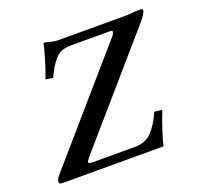

<svg xmlns="http://www.w3.org/2000/svg" viewBox="-117 -786 948 914"><g transform="rotate(-20 357.5 -329.0)"><path d="M561 0H48.8Q40 0 36.1 -3.4Q32.2 -6.8 33.2 -15.1Q37.1 -29.3 44.9 -38.1L514.2 -579.1Q526.9 -600.1 516.1 -602.1H310.1Q284.2 -602.1 264.6 -594.5Q245.1 -586.9 229.5 -568.8Q213.9 -550.8 203.9 -533.9Q193.8 -517.1 179.2 -485.8L142.1 -491.2Q174.3 -577.1 192.9 -658.2Q207 -657.2 225.1 -651.6Q243.2 -646 269 -646H610.8Q651.9 -649.9 671.9 -649.9Q685.1 -649.9 689 -647.9Q692.9 -646 691.9 -640.1Q689 -625 660.2 -590.8L210 -71.8Q201.2 -60.5 198.5 -55.7Q195.8 -50.8 200.4 -47.4Q205.1 -43.9 220.2 -43.9H434.1Q484.9 -43.9 516.8 -75.9Q548.8 -107.9 576.2 -169.9L615.2 -165Q575.2 -62 561 0Z"/></g></svg>

Font: Linux Libertine O
Style: Semibold Italic
Weight: 600
Italic angle: -11.5°
Designer: Philipp H. Poll
Foundry: Philipp H. Poll
Version: Version 5.1.2